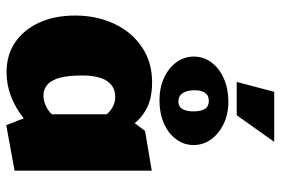

<svg xmlns="http://www.w3.org/2000/svg" viewBox="-158 -704 876 599"><g transform="rotate(90 279.5 -404.0)"><path d="M204 13Q150 13 110.5 -14.5Q71 -42 49.5 -90Q28 -138 28 -201Q28 -268 53.5 -322.5Q79 -377 126 -409Q173 -441 236 -441Q284 -441 315 -425.5Q346 -410 365 -385Q384 -360 395 -331L348 -281Q336 -304 318.5 -315Q301 -326 282 -326Q259 -326 244 -313.5Q229 -301 222 -278.5Q215 -256 215 -223Q215 -180 222 -153.5Q229 -127 243.5 -114.5Q258 -102 278 -102Q294 -102 312 -110.5Q330 -119 346 -139L391 -81Q372 -59 344 -37Q316 -15 280.5 -1Q245 13 204 13ZM370 14 336 -73V-350L388 -419L512 -440V-12ZM293 -464Q254 -464 223 -478Q192 -492 174 -516.5Q156 -541 156 -571Q156 -602 174.5 -626.5Q193 -651 225 -665Q257 -679 296 -679Q335 -679 365.5 -664.5Q396 -650 414 -625.5Q432 -601 432 -570Q432 -540 413.5 -515.5Q395 -491 363.5 -477.5Q332 -464 293 -464ZM296 -523Q312 -523 319.5 -535.5Q327 -548 327 -569Q327 -593 319.5 -605.5Q312 -618 294 -618Q277 -618 269 -606Q261 -594 261 -574Q261 -550 270 -536.5Q279 -523 296 -523ZM235 -705 266 -822H422L339 -705Z"/></g></svg>

Font: Ysabeau Infant Black
Style: Regular
Weight: 900
Designer: Christian Thalmann (Catharsis Fonts)
Version: Version 2.001;gftools[0.9.30]; featfreeze: ss01,ss02,lnum